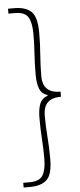

<svg xmlns="http://www.w3.org/2000/svg" viewBox="-62 -813 424 1013"><g transform="rotate(-5 149.5 -306.5)"><path d="M21 167V142H55Q108 142 125.5 112Q143 82 143 24Q143 -30 139.5 -80Q136 -130 136 -191Q136 -236 147 -265Q158 -294 189 -304V-308Q158 -318 147 -346.5Q136 -375 136 -421Q136 -482 139.5 -531.5Q143 -581 143 -636Q143 -695 125.5 -724.5Q108 -754 55 -754H21V-780H54Q114 -780 144 -751.5Q174 -723 174 -640Q174 -579 169.5 -523Q165 -467 165 -408Q165 -386 172.5 -366Q180 -346 200.5 -333Q221 -320 259 -320V-293Q221 -293 200.5 -280Q180 -267 172.5 -246.5Q165 -226 165 -202Q165 -144 169.5 -88.5Q174 -33 174 29Q174 111 144 139Q114 167 54 167Z"/></g></svg>

Font: Source Han Sans SC ExtraLight
Style: Regular
Weight: 250
Designer: Ryoko NISHIZUKA 西塚涼子 (kana, bopomofo & ideographs); Paul D. Hunt (Latin, Greek & Cyrillic); Sandoll Communications 산돌커뮤니
Foundry: Adobe
Version: Version 2.004;hotconv 1.0.118;makeotfexe 2.5.65603